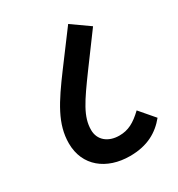

<svg xmlns="http://www.w3.org/2000/svg" viewBox="-149 -721 739 799"><g transform="rotate(-30 220.5 -321.5)"><path d="M245 -19C329 -19 383 -51 423 -100L363 -170C323 -132 292 -115 249 -115C195 -115 158 -146 158 -194C158 -258 195 -311 271 -415L381 -564L296 -624L181 -470C100 -361 50 -285 50 -192C50 -83 133 -19 245 -19Z"/></g></svg>

Font: Noto Sans Devanagari ExtraCondensed SemiBold
Style: Regular
Weight: 600
Width: 2
Designer: Jelle Bosma - Monotype Design Team
Foundry: Monotype Imaging Inc.
Version: Version 2.004